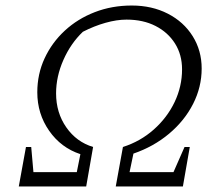

<svg xmlns="http://www.w3.org/2000/svg" viewBox="-20 -675 811 695"><path d="M48 0 74 -143H93L101 -52H258L271 -117Q201 -140 158 -201.5Q115 -263 115 -341Q115 -407 141.5 -464Q168 -521 214.5 -564Q261 -607 323 -631Q385 -655 457 -655Q530 -655 587.5 -625.5Q645 -596 677.5 -544Q710 -492 710 -427Q710 -360 679 -299Q648 -238 592 -191Q536 -144 463 -119L449 -52H608L648 -143H667L642 0H399L425 -143Q488 -163 536.5 -206Q585 -249 612 -305.5Q639 -362 639 -424Q639 -477 613.5 -517.5Q588 -558 543 -581Q498 -604 438 -604Q403 -604 362 -592.5Q321 -581 280 -560Q236 -518 209.5 -458Q183 -398 183 -337Q183 -267 220 -214Q257 -161 317 -143L292 0Z"/></svg>

Font: Piazzolla Light
Style: Italic
Weight: 300
Italic angle: -11.3°
Designer: Juan Pablo del Peral
Foundry: Huerta Tipografica
Version: Version 1.330